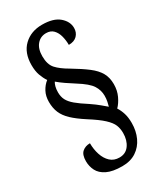

<svg xmlns="http://www.w3.org/2000/svg" viewBox="-216 -839 872 1031"><g transform="rotate(-30 219.5 -323.0)"><path d="M224 114Q164 114 129.5 97Q95 80 81 52.5Q67 25 67 -7Q67 -47 86 -63.5Q105 -80 134 -80Q134 -42 145 -8.5Q156 25 178 45.5Q200 66 234 66Q273 66 294.5 36Q316 6 316 -39Q316 -66 307 -88.5Q298 -111 269.5 -137.5Q241 -164 184 -200Q136 -231 107.5 -258Q79 -285 66.5 -314.5Q54 -344 54 -382Q54 -418 68.5 -445Q83 -472 105 -489Q91 -510 81.5 -536.5Q72 -563 72 -600Q72 -676 116 -718Q160 -760 229 -760Q299 -760 334.5 -729.5Q370 -699 370 -659Q370 -631 352 -612.5Q334 -594 300 -594Q300 -622 293 -649Q286 -676 269.5 -693Q253 -710 225 -710Q190 -710 168 -684Q146 -658 146 -612Q146 -561 170 -534.5Q194 -508 241 -481Q298 -447 334 -419.5Q370 -392 387 -362Q404 -332 404 -291Q404 -252 389 -220Q374 -188 354 -168Q367 -148 375 -122.5Q383 -97 383 -62Q383 -13 364.5 27Q346 67 310.5 90.5Q275 114 224 114ZM320 -199Q323 -209 326.5 -226Q330 -243 330 -262Q330 -296 311 -326Q292 -356 231 -394Q204 -411 180 -427.5Q156 -444 136 -461Q130 -452 126 -437Q122 -422 122 -402Q122 -375 132.5 -354.5Q143 -334 168 -313Q193 -292 237 -264Q268 -243 288 -226Q308 -209 320 -199Z"/></g></svg>

Font: Noto Serif ExtraCondensed SemiBold
Style: Regular
Weight: 600
Width: 2
Designer: Monotype Design Team
Foundry: Monotype Imaging Inc.
Version: Version 2.015; ttfautohint (v1.8.4.7-5d5b)